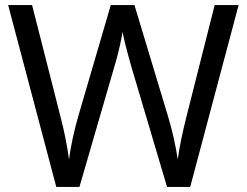

<svg xmlns="http://www.w3.org/2000/svg" viewBox="-20 -734 970 754"><path d="M917 -714 727 0H636L497 -468Q489 -497 481 -526Q473 -555 468 -577.5Q463 -600 461 -609Q460 -596 450.5 -553.5Q441 -511 427 -465L292 0H201L12 -714H106L217 -278Q229 -232 237.5 -189Q246 -146 251 -108Q256 -147 266 -193Q276 -239 289 -283L415 -714H508L639 -280Q653 -234 663 -188.5Q673 -143 678 -108Q683 -145 692 -188.5Q701 -232 713 -279L823 -714Z"/></svg>

Font: Noto Sans Symbols 2
Style: Regular
Weight: 400
Designer: Monotype Design Team
Foundry: Monotype Imaging Inc.
Version: Version 2.008; ttfautohint (v1.8.4.7-5d5b)